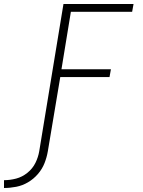

<svg xmlns="http://www.w3.org/2000/svg" viewBox="-116 -755 712 959"><path d="M-96 184Q-66 184 -35 178Q-4 172 24 155.5Q52 139 73.5 114Q95 89 106.5 59.5Q118 30 123 0L185 -370H431L438 -409H191L238 -696H544L551 -735H201L80 0Q75 30 61 58.5Q47 87 21 108Q-5 129 -35.5 137Q-66 145 -96 145Z"/></svg>

Font: Iosevka Sparkle Extralight
Style: Italic
Weight: 200
Italic angle: -9°
Designer: Belleve Invis
Foundry: Belleve Invis
Version: Version 4.5.0; ttfautohint (v1.8.3)